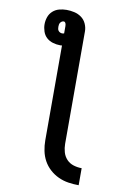

<svg xmlns="http://www.w3.org/2000/svg" viewBox="-102 -794 703 1067"><g transform="rotate(10 250.0 -261.0)"><path d="M420 213Q391 213 361.5 208.5Q332 204 305 191.5Q278 179 256 159Q234 139 220 113.5Q206 88 200 58.5Q194 29 194 0V-536Q192 -535 189 -535Q186 -535 183 -535Q163 -535 142.5 -541Q122 -547 107 -560.5Q92 -574 85 -594.5Q78 -615 78 -635Q78 -656 85 -676Q92 -696 107.5 -710Q123 -724 143.5 -729.5Q164 -735 185 -735Q207 -735 229 -730Q251 -725 269 -712Q287 -699 296.5 -678Q306 -657 306 -635V0Q306 23 312.5 46Q319 69 335 86Q351 103 374 110Q397 117 420 117ZM183 -602Q186 -602 189 -602.5Q192 -603 194 -604V-635Q194 -640 194 -645Q194 -650 193 -655Q192 -660 189 -664.5Q186 -669 181 -669Q175 -669 170 -666Q165 -663 161.5 -658Q158 -653 157 -647Q156 -641 156 -635Q156 -629 157 -623Q158 -617 162 -612Q166 -607 171.5 -604.5Q177 -602 183 -602Z"/></g></svg>

Font: Iosevka SS04
Style: Bold
Weight: 700
Monospace: yes
Designer: Belleve Invis
Foundry: Belleve Invis
Version: Version 19.0.0; ttfautohint (v1.8.4)